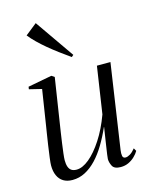

<svg xmlns="http://www.w3.org/2000/svg" viewBox="-119 -859 739 946"><g transform="rotate(-15 251.0 -386.0)"><path d="M132.5 10.5Q105 10.5 86.2 -1Q67.5 -12.5 57.8 -34Q48 -55.5 48 -86Q48 -96.5 51.5 -124.8Q55 -153 60 -186.2Q65 -219.5 69.2 -246Q73.5 -272.5 74.5 -279L103 -461.5L39.5 -477L41.5 -489.5L163.5 -512.5L178.5 -502.5L142.5 -270Q140.5 -256 136.5 -231Q132.5 -206 128.8 -178.2Q125 -150.5 122.2 -127.2Q119.5 -104 119.5 -93.5Q119.5 -73.5 124.2 -60Q129 -46.5 139 -40Q149 -33.5 165 -33.5Q195 -33.5 229.8 -62Q264.5 -90.5 298.2 -142.2Q332 -194 357.5 -263.5L393.5 -502.5H462.5L398.5 -70.5Q396 -53 398.2 -41Q400.5 -29 413.5 -29Q423.5 -29 436.8 -37Q450 -45 463.5 -62L472 -47Q464 -33 450.2 -19.8Q436.5 -6.5 418.5 2Q400.5 10.5 378.5 10.5Q345.5 10.5 336 -8.2Q326.5 -27 326.5 -44Q326.5 -48 329 -66.5Q331.5 -85 335.5 -110.5Q339.5 -136 343.2 -160.8Q347 -185.5 349.5 -201.5H348.5Q328.5 -156 305.2 -117.2Q282 -78.5 255 -50Q228 -21.5 197.5 -5.5Q167 10.5 132.5 10.5ZM285 -575.5Q256.5 -595.5 229.5 -615.8Q202.5 -636 178.2 -656.2Q154 -676.5 133.5 -696.5Q113 -716.5 97.5 -736L156.5 -783L295 -584Z"/></g></svg>

Font: Merriweather 144pt Light
Style: Italic
Weight: 300
Italic angle: -7.8°
Version: Version 2.101